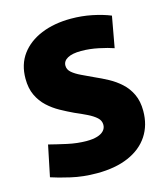

<svg xmlns="http://www.w3.org/2000/svg" viewBox="-112 -827 804 925"><g transform="rotate(-15 290.0 -364.0)"><path d="M258 12Q189 12 128.5 -2Q68 -16 33 -28L65 -183Q104 -173 153.5 -162Q203 -151 250 -151Q281 -151 302.5 -157.5Q324 -164 335.5 -176.5Q347 -189 347 -206Q347 -227 330.5 -242Q314 -257 286.5 -270.5Q259 -284 226 -298Q194 -313 161.5 -331Q129 -349 102 -374Q75 -399 58.5 -434Q42 -469 42 -517Q42 -588 78.5 -637.5Q115 -687 179.5 -713.5Q244 -740 328 -740Q382 -740 433 -729.5Q484 -719 523 -703L495 -548Q467 -558 422 -567.5Q377 -577 335 -577Q291 -577 267.5 -564Q244 -551 244 -528Q244 -508 261 -493.5Q278 -479 305.5 -466Q333 -453 365 -438Q397 -424 429.5 -406.5Q462 -389 489.5 -364Q517 -339 533.5 -304Q550 -269 550 -221Q550 -150 515.5 -97.5Q481 -45 415.5 -16.5Q350 12 258 12Z"/></g></svg>

Font: Murecho Thin Black
Style: Regular
Weight: 900
Version: Version 1.010